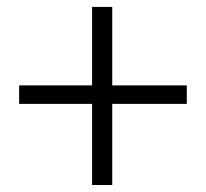

<svg xmlns="http://www.w3.org/2000/svg" viewBox="-20 -609 599 558"><path d="M247.6 -71.3V-307.1H35.6V-360.8H247.6V-588.9H306.2V-360.8H522.9V-307.1H306.2V-71.3Z"/></svg>

Font: Roboto Slab Light
Style: Regular
Weight: 300
Designer: Google
Version: Version 2.000; ttfautohint (v1.8.1.43-b0c9)